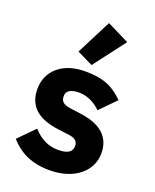

<svg xmlns="http://www.w3.org/2000/svg" viewBox="-152 -903 808 1002"><g transform="rotate(20 252.0 -402.0)"><path d="M400 -755 277 -816 178 -622 266 -579ZM247 12C382 12 472 -62 472 -163C472 -254 413 -306 299 -321L240 -329C197 -335 185 -350 185 -378C185 -404 205 -422 255 -422C299 -422 343 -401 376 -368L461 -455C408 -507 357 -537 247 -537C122 -537 43 -467 43 -366C43 -271 101 -219 220 -204L277 -197C314 -192 330 -179 330 -153C330 -122 310 -103 252 -103C195 -103 150 -129 113 -170L26 -82C80 -22 146 12 247 12Z"/></g></svg>

Font: LVC Sans
Style: Bold
Weight: 700
Designer: Mike Abbink, Paul van der Laan, Pieter van Rosmalen
Foundry: Bold Monday
Version: Version 3.0